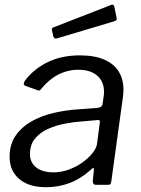

<svg xmlns="http://www.w3.org/2000/svg" viewBox="-20 -771 588 801"><path d="M358 -62Q317 -25 270.5 -7.5Q224 10 172 10Q100 10 60 -24.5Q20 -59 20 -116Q20 -169 45.5 -205.5Q71 -242 113 -265.5Q155 -289 206.5 -300.5Q258 -312 308 -315L387 -321Q406 -323 408 -338L412 -365Q413 -371 413.5 -376Q414 -381 414 -387Q414 -431 385.5 -455.5Q357 -480 307 -480Q263 -480 223.5 -460Q184 -440 150 -398Q147 -394 144.5 -393.5Q142 -393 136 -395L85 -413Q81 -415 79.5 -419Q78 -423 83 -433Q119 -482 177.5 -511Q236 -540 313 -540Q374 -540 414.5 -522.5Q455 -505 475 -473Q495 -441 495 -397Q495 -390 494.5 -382.5Q494 -375 493 -367L444 -12Q442 -4 440 -2Q438 0 430 0H380Q373 0 370 -4.5Q367 -9 367 -16L372 -64Q371 -77 358 -62ZM396 -257Q398 -265 395.5 -268Q393 -271 386 -270L317 -264Q287 -262 250.5 -255Q214 -248 181 -233.5Q148 -219 126.5 -193.5Q105 -168 105 -128Q105 -93 131 -72.5Q157 -52 203 -52Q237 -52 268.5 -64Q300 -76 325 -94Q351 -113 367 -133.5Q383 -154 385 -173ZM457 -743 466 -698Q468 -692 466.5 -688.5Q465 -685 456 -682L218 -611Q211 -609 207 -612Q203 -615 202 -621L197 -643Q195 -654 201 -656L445 -751Q449 -752 452.5 -750.5Q456 -749 457 -743Z"/></svg>

Font: Libre Franklin
Style: Italic
Weight: 400
Italic angle: -8°
Designer: Pablo Impallari, Rodrigo Fuenzalida, Nhung Nguyen
Foundry: Impallari Type
Version: Version 3.000